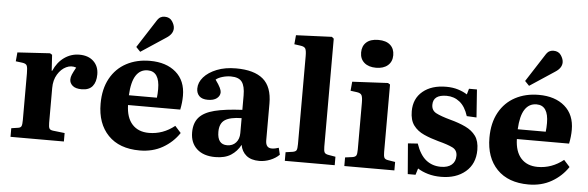

<svg xmlns="http://www.w3.org/2000/svg" viewBox="-51 -970 3534 1154"><g transform="rotate(5 1716.5 -392.5)"><path d="M40 0V-52L80 -58Q96 -60 100.5 -70Q105 -80 105 -106V-389Q105 -421 100 -434Q95 -447 72 -450L32 -455L37 -509L233 -521L246 -513L252 -417H255Q278 -470 319 -499Q360 -528 410 -528Q464 -528 495.5 -498Q527 -468 527 -419Q527 -373 506 -347.5Q485 -322 441 -322Q404 -322 386 -337.5Q368 -353 368 -375Q368 -389 374.5 -404.5Q381 -420 397 -449Q367 -460 336.5 -445.5Q306 -431 285 -396.5Q264 -362 264 -314V-104Q264 -80 269 -70.5Q274 -61 292 -59L362 -51V0Z M820 14Q697 14 629.5 -56Q562 -126 562 -246Q562 -335 597 -398.5Q632 -462 694 -495Q756 -528 836 -528Q934 -528 992.5 -477.5Q1051 -427 1051 -336Q1051 -295 1042 -252H727Q729 -176 765.5 -136Q802 -96 866 -96Q951 -96 1021 -152L1057 -112Q1019 -55 958.5 -20.5Q898 14 820 14ZM727 -311H896Q899 -335 899 -363Q899 -470 827 -470Q782 -470 756.5 -431Q731 -392 727 -311ZM772 -577 746 -604 851 -767Q863 -787 874.5 -793.5Q886 -800 900 -800Q931 -800 946 -777.5Q961 -755 961 -735Q961 -701 922 -676Z M1276 14Q1205 14 1165 -22.5Q1125 -59 1125 -122Q1125 -179 1154.5 -212.5Q1184 -246 1247.5 -262Q1311 -278 1414 -283V-370Q1414 -426 1395 -451.5Q1376 -477 1328 -477Q1303 -477 1277.5 -469.5Q1252 -462 1238 -450Q1259 -421 1267 -404Q1275 -387 1275 -377Q1275 -355 1256 -340Q1237 -325 1202 -325Q1167 -325 1150 -342Q1133 -359 1133 -387Q1133 -424 1161 -456Q1189 -488 1239 -508Q1289 -528 1355 -528Q1464 -528 1518.5 -482Q1573 -436 1573 -335V-113Q1573 -67 1610 -67Q1629 -67 1652 -75L1662 -34Q1640 -12 1607.5 1Q1575 14 1542 14Q1492 14 1463.5 -9.5Q1435 -33 1428 -73Q1407 -33 1370.5 -9.5Q1334 14 1276 14ZM1341 -63Q1374 -63 1394 -85Q1414 -107 1414 -143V-233Q1345 -232 1313.5 -211Q1282 -190 1282 -139Q1282 -63 1341 -63Z M1695 0V-52L1737 -58Q1755 -61 1760 -70Q1765 -79 1765 -107V-638Q1765 -671 1758.5 -683Q1752 -695 1727 -698L1691 -703L1696 -758L1912 -767L1924 -757V-105Q1924 -80 1929.5 -70.5Q1935 -61 1955 -58L1996 -51V0Z M2192 -605Q2147 -605 2121 -627.5Q2095 -650 2095 -689Q2095 -728 2120 -750.5Q2145 -773 2192 -773Q2239 -773 2264 -750.5Q2289 -728 2289 -689Q2289 -650 2263 -627.5Q2237 -605 2192 -605ZM2054 0V-52L2099 -58Q2116 -61 2121 -70.5Q2126 -80 2126 -106V-388Q2126 -421 2119.5 -433.5Q2113 -446 2090 -449L2052 -454L2057 -509L2272 -520L2285 -512V-105Q2285 -82 2289.5 -71.5Q2294 -61 2313 -58L2356 -51V0Z M2438 15 2423 -169 2482 -173Q2505 -106 2542.5 -76Q2580 -46 2632 -46Q2674 -46 2697 -65.5Q2720 -85 2720 -120Q2720 -154 2691 -168.5Q2662 -183 2604 -198Q2556 -211 2516 -229Q2476 -247 2452.5 -278.5Q2429 -310 2429 -364Q2429 -440 2482 -484Q2535 -528 2623 -528Q2663 -528 2695 -518Q2727 -508 2750 -493L2760 -528H2808L2820 -360L2761 -363Q2743 -420 2709 -447Q2675 -474 2630 -474Q2549 -474 2549 -413Q2549 -379 2577.5 -364Q2606 -349 2664 -333Q2717 -319 2757 -300Q2797 -281 2819.5 -250Q2842 -219 2842 -166Q2842 -82 2785.5 -34Q2729 14 2638 14Q2595 14 2559 3.5Q2523 -7 2497 -24L2485 15Z M3166 14Q3043 14 2975.5 -56Q2908 -126 2908 -246Q2908 -335 2943 -398.5Q2978 -462 3040 -495Q3102 -528 3182 -528Q3280 -528 3338.5 -477.5Q3397 -427 3397 -336Q3397 -295 3388 -252H3073Q3075 -176 3111.5 -136Q3148 -96 3212 -96Q3297 -96 3367 -152L3403 -112Q3365 -55 3304.5 -20.5Q3244 14 3166 14ZM3073 -311H3242Q3245 -335 3245 -363Q3245 -470 3173 -470Q3128 -470 3102.5 -431Q3077 -392 3073 -311ZM3118 -577 3092 -604 3197 -767Q3209 -787 3220.5 -793.5Q3232 -800 3246 -800Q3277 -800 3292 -777.5Q3307 -755 3307 -735Q3307 -701 3268 -676Z"/></g></svg>

Font: Literata 36pt
Style: Bold
Weight: 700
Designer: Latin by Veronika Burian and Jose Scaglione. Greek by Irene Vlachou. Cyrillic by Vera Evstafieva.
Foundry: TypeTogether
Version: Version 3.002